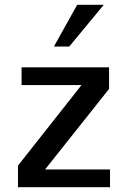

<svg xmlns="http://www.w3.org/2000/svg" viewBox="-20 -781 534 801"><path d="M439 -74H168L435 -410V-500H70V-426H320L55 -90V0H439ZM413 -761H302L205 -587H269Z"/></svg>

Font: Perun Medium
Style: Regular
Weight: 500
Foundry: Copyright (c) Stefan Peev, Context Ltd, 2016
Version: Version 1.089